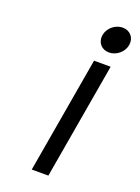

<svg xmlns="http://www.w3.org/2000/svg" viewBox="-147 -836 655 901"><g transform="rotate(20 181.0 -386.0)"><path d="M283 -640C320 -640 355 -669 361 -706C367 -743 342 -772 305 -772C268 -772 233 -743 227 -706C221 -669 246 -640 283 -640ZM314 -580H231L131 0H214Z"/></g></svg>

Font: Charger Monospace
Style: Regular
Weight: 400
Designer: Jasper
Foundry: Cannot Into Space Fonts
Version: Version 0.980